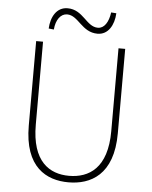

<svg xmlns="http://www.w3.org/2000/svg" viewBox="-61 -966 816 1029"><g transform="rotate(5 347.0 -451.5)"><path d="M346 13C464 13 587 -47 587 -272V-726H551V-280C551 -81 453 -22 346 -22C241 -22 145 -81 145 -280V-726H108V-272C108 -47 228 13 346 13ZM432 -794C489 -794 520 -848 523 -912L495 -914C488 -861 465 -826 431 -826C368 -826 346 -916 261 -916C202 -916 172 -862 169 -799L197 -796C201 -849 227 -883 261 -883C323 -883 346 -794 432 -794Z"/></g></svg>

Font: Harano Aji Gothic ExtraLight
Style: Regular
Weight: 250
Foundry: Masamichi Hosoda
Version: HaranoAjiGothic-ExtraLight version 20230610;ttx 4.39.4